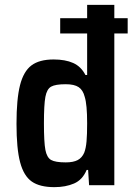

<svg xmlns="http://www.w3.org/2000/svg" viewBox="-20 -763 556 791"><path d="M506 -625H451V0H347L343 -63H337Q320 -22 285 -7Q250 8 204 8Q144 8 111 -15Q78 -38 63 -94Q48 -150 48 -253Q48 -355 62.5 -412Q77 -469 109.5 -493.5Q142 -518 201 -518Q249 -518 281.5 -503.5Q314 -489 332 -454H339V-625H228V-688H339V-743H451V-688H506ZM339 -255Q339 -333 329 -364Q322 -392 304 -404Q286 -416 251 -416Q208 -416 190.5 -406Q173 -396 167 -364Q161 -332 161 -255Q161 -177 167 -145.5Q173 -114 190.5 -104Q208 -94 251 -94Q282 -94 300 -103.5Q318 -113 327 -134Q334 -152 336.5 -180.5Q339 -209 339 -255Z"/></svg>

Font: Saira Semi Condensed Medium
Style: Regular
Weight: 500
Width: 4
Designer: Hector Gatti with collaboration of the Omnibus-Type team
Foundry: Omnibus-Type
Version: Version 1.001; ttfautohint (v1.8)